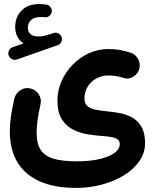

<svg xmlns="http://www.w3.org/2000/svg" viewBox="-20 -635 750 932"><path d="M22.1 -365.7Q26.4 -353.6 38.3 -347.9Q50.2 -342.2 62 -346.2L260.1 -415.8Q270.6 -418.9 276.6 -429.7Q282.5 -440.6 279.7 -452.4Q276.9 -465.2 264.8 -472.1Q252.8 -479 239.7 -474.6Q210.1 -464.4 195.1 -461.1Q180.2 -457.8 167.1 -457.8Q142.8 -457.8 129 -468.6Q115.1 -479.5 115.1 -500.5Q115.1 -523.3 131.2 -538Q147.2 -552.6 179.2 -552.6Q183.8 -552.6 189 -552.2Q194.1 -551.9 197.3 -551.3Q209.6 -549.3 219.8 -558.2Q230.1 -567.1 231.6 -579.3Q232.7 -591.1 224.7 -601Q216.7 -611 203.9 -612.9Q197.4 -613.9 188.1 -614.6Q178.8 -615.4 170.8 -615.4Q115.5 -615.4 84.7 -583.9Q53.8 -552.5 53.8 -504.5Q53.8 -477.3 64.6 -456.8Q75.3 -436.4 94.5 -424.1L41.5 -405.8Q29.3 -401.7 23.6 -389.4Q17.8 -377.1 22.1 -365.7ZM27.7 4.5Q27.7 91.1 64.4 152Q101.1 213 172.5 245.1Q244 277.1 348.6 277.1Q415.8 277.1 476.2 260.6Q536.6 244.1 583.6 214.8Q630.5 185.5 657.3 146Q684.2 106.4 684.2 60.7Q684.2 11 667.2 -18.7Q650.1 -48.3 622.9 -63.8Q595.6 -79.3 563.4 -85.5Q531.1 -91.7 500.4 -94.5Q470.6 -97.3 445.6 -102.1Q420.5 -106.8 405.3 -119.3Q390 -131.7 390 -156.2Q390 -189.2 405.8 -214.5Q421.5 -239.9 447.7 -254.2Q473.9 -268.6 505.4 -268.6Q522.1 -268.6 542.2 -265.9Q562.3 -263.2 578.6 -257Q603 -248.4 625.7 -261.8Q648.4 -275.1 655.8 -299.3Q663.5 -323.9 650.5 -348Q637.6 -372.1 613.2 -379.5Q585.1 -388.5 560.5 -392.7Q535.9 -396.9 504.6 -396.9Q455.6 -396.9 411.2 -376.3Q366.8 -355.8 332.4 -320.5Q298 -285.2 278.4 -240.3Q258.8 -195.4 258.8 -146.7Q258.8 -88.6 280.8 -54.9Q302.7 -21.1 337.2 -4.6Q371.7 12 410.1 17.7Q448.5 23.4 481 25.6Q504 27.1 522.2 30.5Q540.4 33.8 550.9 41.6Q561.4 49.3 561.4 64.7Q561.4 81.4 547.9 96.4Q534.4 111.3 507.8 122.9Q481.1 134.5 442.1 141.3Q403.1 148.1 351.9 148.1Q282.8 148.1 240 135.4Q197.1 122.8 177.5 92.6Q157.8 62.4 157.8 9.6Q157.8 -22.3 162.7 -55.5Q167.6 -88.7 176.5 -127.7Q183 -153.7 168.3 -176.6Q153.7 -199.6 127.9 -205.6Q102.5 -211.9 79.5 -197.6Q56.5 -183.2 50 -157.3Q38.9 -109.4 33.3 -71.5Q27.7 -33.7 27.7 4.5Z"/></svg>

Font: Mikhak VF
Style: Regular
Weight: 100
Designer: Amin Abedi
Version: Version 3.001